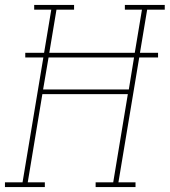

<svg xmlns="http://www.w3.org/2000/svg" viewBox="-38 -755 685 775"><path d="M-18 0V-19H53L137 -523H64V-542H140L169 -716H100V-735H261V-716H190L161 -542H506L535 -716H466V-735H627V-716H556L527 -542H600V-523H524L440 -19H509V0H348V-19H419L478 -375H133L74 -19H143V0ZM136 -394H482L503 -523H158Z"/></svg>

Font: Iosevka Curly Slab ThEx
Style: Italic
Weight: 100
Width: 7
Italic angle: -9°
Monospace: yes
Designer: Belleve Invis
Foundry: Belleve Invis
Version: Version 11.1.0; ttfautohint (v1.8.3)